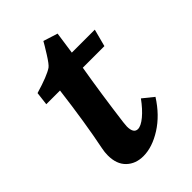

<svg xmlns="http://www.w3.org/2000/svg" viewBox="-190 -694 792 792"><g transform="rotate(-45 206.0 -298.0)"><path d="M169 16Q124 16 95.5 -11.5Q67 -39 67 -90Q67 -109 71 -128Q96 -251 117 -419H37L44 -477Q122 -500 150 -519Q161 -527 183.5 -563Q206 -599 213 -612L276 -592L262 -495H396L376 -419H250Q228 -290 209 -142L207 -119Q207 -79 232 -79Q250 -79 276.5 -101Q303 -123 330 -160L377 -122Q335 -56 278 -20Q221 16 169 16Z"/></g></svg>

Font: Andada Pro ExtraBold
Style: Italic
Weight: 800
Italic angle: -6.99998°
Designer: Carolina Giovagnoli
Foundry: Huerta Tipografica
Version: Version 3.005; ttfautohint (v1.8.4)